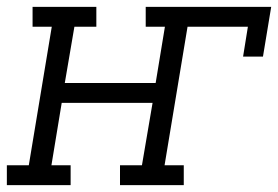

<svg xmlns="http://www.w3.org/2000/svg" viewBox="-35 -540 811 560"><path d="M-15 0V-58H49L116 -462H60V-520H246V-462H182L154 -298H419L446 -462H390V-520H756L732 -375H674L688 -462H512L445 -58H501V0H315V-58H379L410 -240H145L115 -58H171V0Z"/></svg>

Font: Iosevka Etoile Light Oblique
Style: Regular
Weight: 300
Italic angle: -9°
Designer: Belleve Invis
Foundry: Belleve Invis
Version: Version 15.5.2; ttfautohint (v1.8.4)